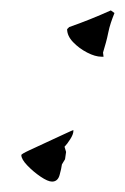

<svg xmlns="http://www.w3.org/2000/svg" viewBox="-20 -361 240 369"><path d="M175 -252Q163 -252 147.5 -260Q132 -268 120.5 -280Q109 -292 109 -305L113 -309Q133 -316 153 -324Q173 -332 193 -341L200 -336Q196 -326 193 -317Q190 -308 188 -298Q186 -288 183.5 -279Q181 -270 178 -260L179 -252ZM80 -12Q72 -12 58 -21.5Q44 -31 32.5 -43Q21 -55 21 -63Q21 -65 36 -72Q51 -79 70.5 -88Q90 -97 105 -104Q120 -111 121 -111V-109Q121 -103 115 -93.5Q109 -84 104 -79L107 -69L105 -55L99 -45Q98 -37 94.5 -24.5Q91 -12 80 -12Z"/></svg>

Font: Water Brush
Style: Regular
Weight: 400
Designer: Robert E. Leuschke
Foundry: Robert E. Leuschke
Version: Version 1.010; ttfautohint (v1.8.4.7-5d5b)